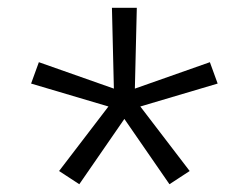

<svg xmlns="http://www.w3.org/2000/svg" viewBox="-20 -783 640 494"><path d="M184 -309 132 -343 259 -509 60 -568 80 -623 273 -555 268 -763H332L327 -555L520 -623L540 -568L341 -509L468 -343L416 -309L300 -477Z"/></svg>

Font: Iosevka Curly Slab LtEx
Style: Regular
Weight: 300
Width: 7
Monospace: yes
Designer: Belleve Invis
Foundry: Belleve Invis
Version: Version 11.1.0; ttfautohint (v1.8.3)